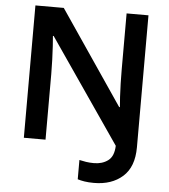

<svg xmlns="http://www.w3.org/2000/svg" viewBox="-60 -768 909 1032"><g transform="rotate(5 394.0 -252.5)"><path d="M485 209Q456 209 434 205.5Q412 202 397 197V93Q414 97 433.5 100Q453 103 476 103Q521 103 552 80Q583 57 585 0L201 -559H197Q199 -539 201 -505Q203 -471 204.5 -430.5Q206 -390 206 -354V0H89V-714H242L585 -209H589Q587 -230 585 -264Q583 -298 582 -337Q581 -376 581 -412V-714H699V-2Q699 104 640 156.5Q581 209 485 209Z"/></g></svg>

Font: Noto Sans Lao Looped SemiBold
Style: Regular
Weight: 600
Designer: Mark Frömberg, Ben Mitchell
Foundry: The Fontpad Ltd
Version: Version 1.002; ttfautohint (v1.8.4.7-5d5b)